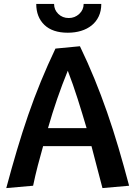

<svg xmlns="http://www.w3.org/2000/svg" viewBox="-20 -948 692 980"><path d="M12 12Q39 -89 66.5 -181.5Q94 -274 124 -361Q154 -448 188.5 -532Q223 -616 263 -700L388 -712Q428 -629 462 -546Q496 -463 526.5 -375.5Q557 -288 584.5 -195Q612 -102 639 0L503 12Q489 -41 475 -94.5Q461 -148 447 -202H200Q186 -153 173 -103Q160 -53 149 0ZM326 -587Q268 -445 225 -294H422Q400 -369 376.5 -443Q353 -517 326 -587ZM497 -928Q497 -892 484 -864.5Q471 -837 448 -818.5Q425 -800 394 -790.5Q363 -781 326 -781Q248 -781 206.5 -821Q165 -861 165 -928H256Q256 -898 277.5 -877Q299 -856 331 -856Q362 -856 384.5 -877Q407 -898 407 -928Z"/></svg>

Font: Cantora One
Style: Regular
Weight: 400
Designer: Pablo Impallari, Rodrigo Fuenzalida
Foundry: Pablo Impallari
Version: Version 1.002; ttfautohint (v0.8) -G 200 -r 50